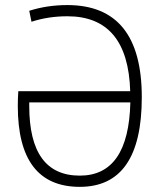

<svg xmlns="http://www.w3.org/2000/svg" viewBox="-20 -723 626 753"><path d="M293 9.8Q49.8 9.8 49.8 -307.6Q49.8 -322.8 50.3 -337.2Q50.8 -351.6 51.8 -365.2H490.7Q481.9 -659.2 244.1 -659.2Q169.4 -659.2 103.5 -637.7L94.7 -680.7Q165 -703.1 244.1 -703.1Q536.1 -703.1 536.1 -341.8Q536.1 9.8 293 9.8ZM94.7 -307.6Q94.7 -34.2 293 -34.2Q484.4 -34.2 491.2 -321.3H94.7Q94.7 -314.5 94.7 -307.6Z"/></svg>

Font: Caskaydia Cove ExtraLight
Style: Regular
Weight: 200
Monospace: yes
Designer: Aaron Bell
Foundry: Saja Typeworks
Version: Version 4.300; ttfautohint (v1.8.3)